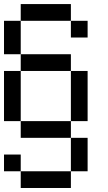

<svg xmlns="http://www.w3.org/2000/svg" viewBox="-20 -937 540 957"><path d="M0 -83.3V-166.7H83.3V-83.3ZM0 -333.3V-583.3H83.3V-333.3ZM0 -833.3H83.3V-666.7H0ZM333.3 -83.3V0H83.3V-83.3ZM333.3 -333.3V-250H83.3V-333.3ZM333.3 -250H416.7V-83.3H333.3ZM333.3 -583.3H416.7V-333.3H333.3ZM333.3 -833.3H416.7V-750H333.3ZM333.3 -666.7V-583.3H83.3V-666.7ZM333.3 -916.7V-833.3H83.3V-916.7Z"/></svg>

Font: GalmuriMono11 Regular
Style: Regular
Weight: 400
Designer: Lee Minseo (quiple)
Version: Version 2.399;hotconv 1.1.1;makeotfexe 2.6.0 DEVELOPMENT